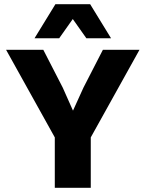

<svg xmlns="http://www.w3.org/2000/svg" viewBox="-20 -898 697 918"><path d="M511 -715H393L328 -807L263 -715H145L245 -878H411ZM647 -660 414 -241V0H242V-241L9 -660H187L280 -479L329 -369L379 -479L472 -660Z"/></svg>

Font: Elaine Sans
Style: Bold
Weight: 700
Designer: Wei Huang
Foundry: Wei Huang
Version: Version 2.001;December 24, 2019;FontCreator 12.0.0.2547 64-b